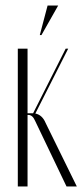

<svg xmlns="http://www.w3.org/2000/svg" viewBox="-20 -670 296 690"><path d="M129 -544H123L151 -650H189ZM219 0 106 -236Q97 -257 82 -257H79V0H44V-495H79V-263H92H99L216 -495H225L107 -262Q132 -257 144 -228L256 0Z"/></svg>

Font: Moniqa ExtLt Narrow Display
Style: Regular
Weight: 200
Width: 4
Designer: Rajesh Rajput
Foundry: Rajesh Rajput
Version: Version 1.000